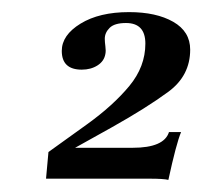

<svg xmlns="http://www.w3.org/2000/svg" viewBox="-20 -698 334 317"><path d="M227 -403H56L60 -447L124 -493Q167 -524 193.5 -556Q220 -588 220 -626Q220 -660 188 -660Q169 -660 161 -652Q153 -644 153 -634Q153 -629 154 -621.5Q155 -614 154 -609Q152 -597 141 -590Q130 -583 115 -583Q82 -583 82 -614Q82 -640 113 -659Q144 -678 193 -678Q238 -678 266 -662Q294 -646 294 -616Q294 -573 258 -546.5Q222 -520 165 -488L104 -454H199Q251 -454 259 -480H279Q271 -461 258 -401Q250 -403 227 -403Z"/></svg>

Font: Unna
Style: Italic
Weight: 400
Italic angle: -8.05°
Designer: Jorge de Buen Unna
Foundry: Omnibus-Type
Version: Version 2.008